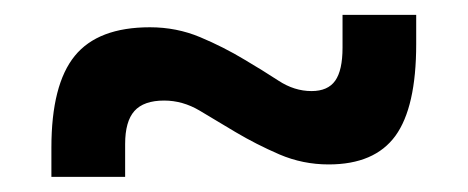

<svg xmlns="http://www.w3.org/2000/svg" viewBox="-20 -474 626 257"><path d="M48.8 -237.3V-276.4Q48.8 -360.8 80.1 -399.2Q111.3 -437.5 180.7 -437.5Q216.3 -437.5 247.8 -424.3Q279.3 -411.1 307.6 -394Q331.5 -379.9 352.8 -366Q374 -352.1 397 -352.1Q418.9 -352.1 428.7 -366Q438.5 -379.9 438.5 -410.2V-454.1H537.1V-415Q537.1 -330.6 509.3 -292.2Q481.4 -253.9 419.9 -253.9Q385.3 -253.9 354 -267.3Q322.8 -280.8 294.9 -297.4Q270 -312.5 247.3 -325.9Q224.6 -339.4 199.7 -339.4Q172.4 -339.4 159.9 -325.4Q147.5 -311.5 147.5 -281.2V-237.3Z"/></svg>

Font: Cascadia Code PL
Style: Regular
Weight: 400
Monospace: yes
Designer: Aaron Bell
Foundry: Saja Typeworks
Version: Version 2102.003